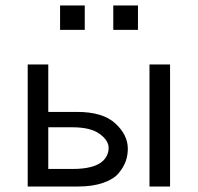

<svg xmlns="http://www.w3.org/2000/svg" viewBox="-20 -680 723 700"><path d="M81 0V-445H156V-272H261Q355 -272 400.5 -230Q446 -188 446 -138Q446 -114 438.5 -92.5Q431 -71 413 -49Q395 -27 356.5 -13.5Q318 0 264 0ZM156 -64H244Q325 -64 356 -94Q376 -114 376 -141Q376 -168 343 -192Q310 -216 243 -216H156ZM525 0V-445H600V0ZM393 -571V-660H483V-571ZM199 -571V-660H289V-571Z"/></svg>

Font: CMU Sans Serif
Style: Medium
Weight: 500
Version: Version 0.7.0